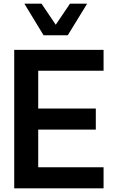

<svg xmlns="http://www.w3.org/2000/svg" viewBox="-20 -1020 637 1040"><path d="M216 -829 112 -1000H205L282 -886L359 -1000H452L347 -829ZM187 -637V-432H499V-318H187V-114H541V0H57V-750H541V-637Z"/></svg>

Font: Oakes Grotesk
Style: Bold
Weight: 600
Designer: Samuel Oakes
Foundry: Samuel Oakes
Version: Version 1.000;PS 001.000;hotconv 1.0.88;makeotf.lib2.5.64775